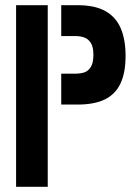

<svg xmlns="http://www.w3.org/2000/svg" viewBox="-20 -720 520 740"><path d="M42 0V-700H164V0ZM216 -317V-436H271Q288 -436 303.5 -440.5Q319 -445 329.5 -461Q340 -477 340 -509Q340 -540 329.5 -555.5Q319 -571 303.5 -576Q288 -581 271 -581H216V-700H279Q347 -700 387.5 -676.5Q428 -653 446 -609.5Q464 -566 464 -505Q464 -440 444.5 -398.5Q425 -357 384.5 -337Q344 -317 279 -317Z"/></svg>

Font: Stick No Bills
Style: Bold
Weight: 700
Version: Version 2.000